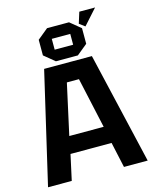

<svg xmlns="http://www.w3.org/2000/svg" viewBox="-140 -1072 934 1165"><g transform="rotate(-15 327.0 -490.0)"><path d="M14 0 177 -700H477L640 0H491L456 -160H198L163 0ZM219 -267H435L365 -585H289ZM191 -781V-879L258 -934H396L463 -879V-781L396 -726H258ZM269 -796H385V-864H269ZM486 -884 451 -910 473 -980H572Z"/></g></svg>

Font: Tektur SemiBold
Style: Regular
Weight: 600
Designer: Adam Jagosz
Foundry: Adam Jagosz
Version: Version 1.005;gftools[0.9.30]